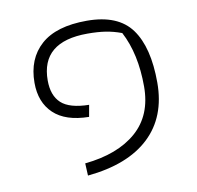

<svg xmlns="http://www.w3.org/2000/svg" viewBox="-63 -519 647 630"><g transform="rotate(-10 261.0 -203.5)"><path d="M179 6Q289 -5 351 -59Q413 -113 413 -209Q413 -318 373 -394Q346 -404 320 -408Q294 -412 260 -412Q105 -412 105 -283Q105 -233 132.5 -207.5Q160 -182 225 -181L218 -142Q140 -143 100.5 -180.5Q61 -218 61 -283Q61 -363 112 -408.5Q163 -454 265 -454Q369 -454 413.5 -393Q458 -332 458 -214Q458 -100 387 -33Q316 34 181 47Z"/></g></svg>

Font: Athiti Light
Style: Regular
Weight: 300
Designer: CadsonDemak Team
Foundry: CadsonDemak
Version: Version 1.032